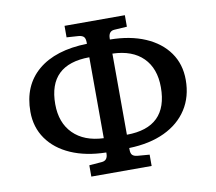

<svg xmlns="http://www.w3.org/2000/svg" viewBox="-82 -826 1074 953"><g transform="rotate(-10 454.5 -350.0)"><path d="M303 30V-27L366 -32Q397 -34 397 -70V-75Q295 -77 219.5 -110Q144 -143 102.5 -202Q61 -261 61 -339Q61 -471 148.5 -545Q236 -619 396 -623V-628Q396 -649 388.5 -657.5Q381 -666 362 -668L302 -672V-730H606V-672L542 -668Q512 -666 512 -629V-624Q614 -623 689.5 -590.5Q765 -558 806.5 -499.5Q848 -441 848 -362Q848 -277 807.5 -214Q767 -151 692 -115.5Q617 -80 513 -77V-69Q513 -50 520.5 -42Q528 -34 545 -32L607 -27V30ZM397 -147 396 -555Q189 -554 189 -355Q189 -261 244 -206Q299 -151 397 -147ZM513 -144Q720 -145 720 -347Q720 -442 666 -496Q612 -550 512 -553Z"/></g></svg>

Font: Literata 7pt Medium
Style: Regular
Weight: 500
Designer: Latin by Veronika Burian and Jose Scaglione. Greek by Irene Vlachou. Cyrillic by Vera Evstafieva.
Foundry: TypeTogether
Version: Version 3.002